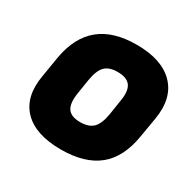

<svg xmlns="http://www.w3.org/2000/svg" viewBox="-121 -637 785 777"><g transform="rotate(30 271.0 -248.5)"><path d="M253 12Q134 12 78 -45.5Q22 -103 40 -207L56 -304Q74 -407 136.5 -458Q199 -509 308 -509Q425 -509 482 -451Q539 -393 522 -289L506 -195Q489 -90 426.5 -39Q364 12 253 12ZM265 -123Q305 -123 325 -143Q345 -163 353 -211L364 -282Q372 -330 355.5 -352.5Q339 -375 296 -375Q256 -375 236.5 -355Q217 -335 209 -286L198 -216Q191 -167 207 -145Q223 -123 265 -123Z"/></g></svg>

Font: Sofia Sans Black
Style: Italic
Weight: 900
Italic angle: -9°
Version: Version 4.100-B